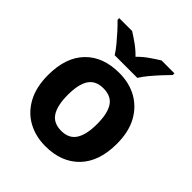

<svg xmlns="http://www.w3.org/2000/svg" viewBox="-212 -899 1043 1043"><g transform="rotate(45 309.5 -378.0)"><path d="M574 -274Q574 -138 502.5 -64Q431 10 308 10Q232 10 172.5 -23Q113 -56 79 -119.5Q45 -183 45 -274Q45 -410 116 -483Q187 -556 311 -556Q388 -556 447 -523Q506 -490 540 -427.5Q574 -365 574 -274ZM197 -274Q197 -193 223.5 -151.5Q250 -110 310 -110Q369 -110 395.5 -151.5Q422 -193 422 -274Q422 -355 395.5 -395.5Q369 -436 309 -436Q250 -436 223.5 -395.5Q197 -355 197 -274ZM225 -606Q211 -629 188.5 -656Q166 -683 142.5 -709Q119 -735 100 -753V-766H199Q225 -750 255 -728.5Q285 -707 311 -680Q337 -707 368 -728.5Q399 -750 425 -766H524V-753Q506 -735 482 -709Q458 -683 435.5 -656Q413 -629 399 -606Z"/></g></svg>

Font: RS Noto Sans
Style: Bold
Weight: 700
Designer: Monotype Design Team
Foundry: Monotype Imaging Inc.
Version: Version 3.10